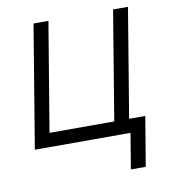

<svg xmlns="http://www.w3.org/2000/svg" viewBox="-79 -607 734 831"><g transform="rotate(-10 288.0 -191.5)"><path d="M34.7 0 124 -539.1H189.5L109.9 -61H394.5L473.6 -539.1H539.1L449.7 0ZM429.2 156.2 455.1 0H413.1L423.3 -61H530.8L494.6 156.2Z"/></g></svg>

Font: Inter 18pt Light
Style: Italic
Weight: 300
Italic angle: -9.3988°
Designer: Rasmus Andersson
Foundry: rsms
Version: Version 4.001;git-66647c0bb